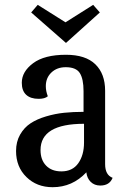

<svg xmlns="http://www.w3.org/2000/svg" viewBox="-20 -758 531 800"><path d="M396 -706.1 254.9 -579.1 109.9 -706.1 137.2 -737.8 252.9 -665 368.2 -737.8ZM339.8 -40Q281.7 22 199.2 22Q133.3 22 90.1 -20.3Q46.9 -62.5 46.9 -128.9Q46.9 -167.5 63.7 -197Q80.6 -226.6 107.2 -244.1Q133.8 -261.7 171.6 -272.9Q209.5 -284.2 247.1 -288.1Q284.7 -292 328.1 -292V-377.9Q328.1 -429.2 312.5 -453.6Q296.9 -478 253.9 -478Q217.3 -478 194.1 -455.8Q170.9 -433.6 170.9 -398.9Q170.9 -378.4 179.2 -356.9Q167 -346.2 141.1 -346.2Q107.4 -346.2 89.1 -363Q70.8 -379.9 70.8 -413.1Q70.8 -459.5 117.9 -494.6Q165 -529.8 254.9 -529.8Q336.4 -529.8 377.2 -490.2Q418 -450.7 418 -379.9V-74.2Q418 -28.8 449.2 -17.1Q436.5 15.1 397.9 15.1Q373.5 15.1 357.9 -0.2Q342.3 -15.6 339.8 -40ZM235.8 -43.9Q282.2 -43.9 306.2 -77.9Q330.1 -111.8 330.1 -164.1V-242.2Q148.9 -242.2 148.9 -132.8Q148.9 -91.8 172.1 -67.9Q195.3 -43.9 235.8 -43.9Z"/></svg>

Font: Sansita Light
Style: Regular
Weight: 300
Designer: Pablo Cosgaya
Foundry: Omnibus-Type
Version: Version 1.006;hotconv 1.0.109;makeotfexe 2.5.65596